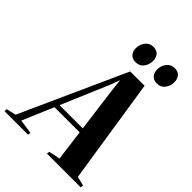

<svg xmlns="http://www.w3.org/2000/svg" viewBox="-348 -1093 1224 1224"><g transform="rotate(45 264.5 -481.0)"><path d="M-80 0 -78.5 -19 -14 -34 307.5 -745.5 437 -746 547 -34 609 -19 607 0H302.5L305.5 -19L381.5 -34L354.5 -243H127.5L38 -33L134.5 -19L132 0ZM141 -275H350.5L311 -576L301.5 -661L279.5 -601ZM289.5 -811Q260.5 -811 244.2 -829Q228 -847 228 -876Q228 -910 248.2 -935.8Q268.5 -961.5 301.5 -961.5Q334 -961.5 348.8 -942.5Q363.5 -923.5 363.5 -897Q363.5 -862.5 344.5 -836.8Q325.5 -811 289.5 -811ZM481.5 -811Q452.5 -811 436.2 -829Q420 -847 420 -876Q420 -910 440.2 -935.8Q460.5 -961.5 493.5 -961.5Q525.5 -961.5 540.5 -942.5Q555.5 -923.5 555.5 -897Q555.5 -862.5 536.2 -836.8Q517 -811 481.5 -811Z"/></g></svg>

Font: Merriweather 144pt
Style: Bold Italic
Weight: 700
Italic angle: -7.8°
Version: Version 2.101